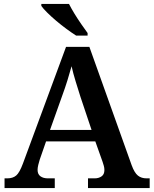

<svg xmlns="http://www.w3.org/2000/svg" viewBox="-20 -951 777 971"><path d="M3 0V-49H17Q45 -49 62 -63.5Q79 -78 96 -124L314 -714H432L646 -115Q660 -77 677.5 -63Q695 -49 721 -49H737V0H425V-49H459Q479 -49 493.5 -59Q508 -69 508 -91Q508 -102 505 -112.5Q502 -123 499 -132L462 -236H213L181 -144Q177 -132 173.5 -117Q170 -102 170 -92Q170 -70 184.5 -59.5Q199 -49 222 -49H257V0ZM233 -294H443L387 -461Q375 -499 362.5 -539.5Q350 -580 342 -616Q333 -583 321 -544.5Q309 -506 295 -468ZM365 -771Q343 -785 316.5 -804.5Q290 -824 264 -846Q238 -868 218 -888Q198 -908 189 -921V-931H329Q340 -909 356.5 -882Q373 -855 391 -829Q409 -803 423 -784V-771Z"/></svg>

Font: Noto Naskh Arabic UI Semi
Style: Bold
Weight: 700
Designer: Monotype Design Team, David Williams, Mohamad Dakak and Nizar Qandah
Foundry: Monotype Imaging Inc.
Version: Version 2.014; ttfautohint (v1.8.4.7-5d5b)